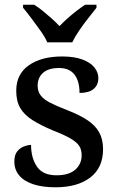

<svg xmlns="http://www.w3.org/2000/svg" viewBox="-20 -786 501 816"><path d="M216 10Q160 10 121 -3Q82 -16 61.5 -40.5Q41 -65 41 -99Q41 -128 53.5 -143Q66 -158 82.5 -164Q99 -170 112 -170Q112 -115 137 -78Q162 -41 220 -41Q273 -41 300 -65Q327 -89 327 -126Q327 -150 316.5 -166Q306 -182 279.5 -197.5Q253 -213 204 -232Q152 -254 117.5 -276Q83 -298 66 -327Q49 -356 49 -400Q49 -471 102.5 -508.5Q156 -546 244 -546Q296 -546 330.5 -533Q365 -520 381.5 -499Q398 -478 398 -454Q398 -425 378 -408Q358 -391 318 -391Q318 -441 296.5 -469Q275 -497 231 -497Q186 -497 163 -476.5Q140 -456 140 -422Q140 -398 152.5 -381Q165 -364 193 -349.5Q221 -335 268 -317Q319 -297 352 -275Q385 -253 401.5 -223.5Q418 -194 418 -152Q418 -73 363.5 -31.5Q309 10 216 10ZM181 -606Q171 -629 152 -655.5Q133 -682 113.5 -708Q94 -734 78 -753V-766H125Q143 -755 162 -739.5Q181 -724 199.5 -707.5Q218 -691 233 -675Q248 -691 266.5 -707.5Q285 -724 305 -739.5Q325 -755 342 -766H390V-753Q375 -734 354.5 -708Q334 -682 316 -655.5Q298 -629 287 -606Z"/></svg>

Font: Noto Serif Armenian Medium
Style: Regular
Weight: 500
Version: Version 2.007